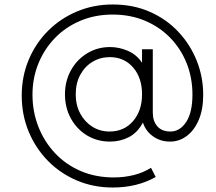

<svg xmlns="http://www.w3.org/2000/svg" viewBox="-20 -777 966 857"><path d="M483 60Q592 60 675 13L654 -28Q619 -6 576.5 4.5Q534 15 488 15Q407 15 340.5 -13.5Q274 -42 226 -93Q178 -144 151.5 -211Q125 -278 125 -355Q125 -428 151 -492.5Q177 -557 224.5 -606.5Q272 -656 338 -684Q404 -712 483 -712Q561 -712 626 -685Q691 -658 739 -609Q787 -560 813 -495Q839 -430 839 -355Q839 -275 811 -232.5Q783 -190 741 -190Q702 -190 682 -213.5Q662 -237 662 -274V-557H614V-497Q590 -533 551 -550Q512 -567 471 -567Q415 -567 369 -539Q323 -511 296.5 -463Q270 -415 270 -356Q270 -296 296.5 -248Q323 -200 368.5 -172.5Q414 -145 471 -145Q517 -145 555.5 -165Q594 -185 618 -230Q630 -192 663 -168.5Q696 -145 739 -145Q780 -145 813.5 -170Q847 -195 867 -241.5Q887 -288 887 -354Q887 -433 858.5 -505Q830 -577 777 -634Q724 -691 649.5 -724Q575 -757 483 -757Q398 -757 324 -726Q250 -695 194.5 -639.5Q139 -584 108 -510Q77 -436 77 -350Q77 -264 108 -189.5Q139 -115 194 -59Q249 -3 323 28.5Q397 60 483 60ZM469 -190Q426 -190 392 -211.5Q358 -233 338 -270.5Q318 -308 318 -356Q318 -406 338.5 -443.5Q359 -481 393.5 -501.5Q428 -522 470 -522Q534 -522 574 -476Q614 -430 614 -356Q614 -283 574 -236.5Q534 -190 469 -190Z"/></svg>

Font: Plus Jakarta Sans ExtraLight
Style: Regular
Weight: 200
Designer: Gumpita Rahayu
Foundry: Tokotype
Version: Version 2.004; ttfautohint (v1.8.3)